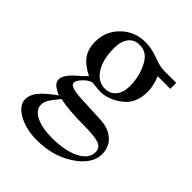

<svg xmlns="http://www.w3.org/2000/svg" viewBox="-195 -566 890 890"><g transform="rotate(45 250.0 -121.0)"><path d="M470 -388H387Q406 -345 406 -304Q406 -227 354 -188Q302 -149 250 -149Q239 -149 212 -152L193 -154Q173 -148 153 -127Q133 -106 133 -91Q133 -68 211 -64L340 -58Q395 -56 428 -27Q461 2 461 49Q461 107 401 154Q318 218 201 218Q129 218 78.5 189.5Q28 161 28 121Q28 93 50 65.5Q72 38 126 -1Q94 -16 83.5 -27Q73 -38 73 -54Q73 -83 119 -123Q142 -142 162 -163Q112 -188 90.5 -219Q69 -250 69 -297Q69 -365 117.5 -412.5Q166 -460 236 -460Q276 -460 316 -445L338 -437Q367 -427 393 -427H470ZM152 -338V-335Q152 -263 180.5 -218.5Q209 -174 255 -174Q289 -174 309 -198.5Q329 -223 329 -264Q329 -330 299 -385Q274 -432 226 -432Q191 -432 171.5 -407Q152 -382 152 -338ZM433 64Q433 36 405.5 25.5Q378 15 309 15Q210 15 147 2Q117 38 107.5 54.5Q98 71 98 88Q98 121 137.5 141Q177 161 243 161Q328 161 380.5 134.5Q433 108 433 64Z"/></g></svg>

Font: STIX MathJax Main
Style: Regular
Weight: 400
Designer: MicroPress Inc., with final additions and corrections provided by Coen Hoffman, Elsevier (retired)
Version: Version 1.1.1